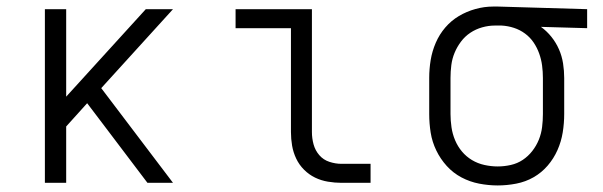

<svg xmlns="http://www.w3.org/2000/svg" viewBox="-20 -558 1840 586"><path d="M117 0V-530H182V-263L425 -530H508L289 -289L508 0H430L290 -185L246 -243L182 -172V0Z M1022 0Q1002 0 981 -3.5Q960 -7 941.5 -16Q923 -25 908 -40Q893 -55 884 -74Q875 -93 871.5 -113.5Q868 -134 868 -155V-472H699V-530H932V-155Q932 -136 937 -117.5Q942 -99 954.5 -84.5Q967 -70 985.5 -64Q1004 -58 1022 -58H1111V0Z M1499 8Q1471 8 1442.5 2.5Q1414 -3 1388.5 -16.5Q1363 -30 1343.5 -51.5Q1324 -73 1311.5 -99Q1299 -125 1294.5 -153Q1290 -181 1290 -210V-320Q1290 -348 1294.5 -375Q1299 -402 1310 -427.5Q1321 -453 1339 -474Q1357 -495 1380.5 -509Q1404 -523 1431 -530.5Q1458 -538 1485 -538Q1489 -538 1492.5 -538Q1496 -538 1500 -538L1772 -530V-472L1631 -476Q1649 -463 1663 -445.5Q1677 -428 1686 -407.5Q1695 -387 1698.5 -364.5Q1702 -342 1702 -320V-210Q1702 -182 1697.5 -154Q1693 -126 1681.5 -100Q1670 -74 1651.5 -52.5Q1633 -31 1608.5 -17Q1584 -3 1555.5 2.5Q1527 8 1499 8ZM1499 -50Q1519 -50 1539 -54.5Q1559 -59 1575.5 -70Q1592 -81 1604.5 -97Q1617 -113 1624.5 -131.5Q1632 -150 1634.5 -170Q1637 -190 1637 -210V-320Q1637 -339 1634.5 -358Q1632 -377 1625.5 -395Q1619 -413 1608.5 -428.5Q1598 -444 1582.5 -455.5Q1567 -467 1548.5 -473Q1530 -479 1511 -480H1500Q1498 -480 1495.5 -480Q1493 -480 1490 -480Q1471 -480 1451.5 -474.5Q1432 -469 1415.5 -458Q1399 -447 1387 -431Q1375 -415 1367.5 -397Q1360 -379 1357.5 -359.5Q1355 -340 1355 -320V-210Q1355 -190 1358 -169.5Q1361 -149 1369 -130Q1377 -111 1390 -95.5Q1403 -80 1420.5 -69.5Q1438 -59 1458.5 -54.5Q1479 -50 1499 -50Z"/></svg>

Font: Iosevka Slab Light Extended
Style: Regular
Weight: 300
Width: 7
Monospace: yes
Designer: Belleve Invis
Foundry: Belleve Invis
Version: Version 11.1.0; ttfautohint (v1.8.3)